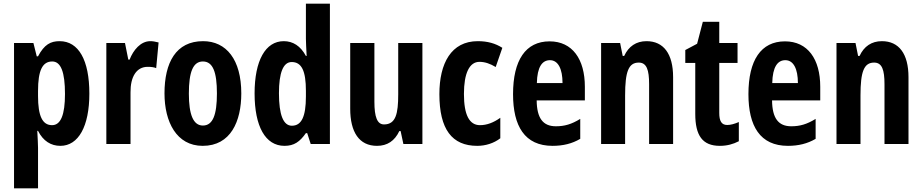

<svg xmlns="http://www.w3.org/2000/svg" viewBox="-20 -780 4996 1040"><path d="M303 -557C254 -557 220 -539 186 -475H179L161 -547H56V240H186V21C186 1 184 -30 182 -71H186C214 -16 256 10 307 10C405 10 464 -96 464 -273C464 -454 406 -557 303 -557ZM263 -447C310 -447 332 -389 332 -271C332 -158 309 -102 262 -102C210 -102 186 -151 186 -260V-287C186 -399 210 -447 263 -447Z M794 -557C742 -557 702 -509 682 -457H675L657 -547H556V0H687V-279C686 -364 719 -418 780 -418C799 -418 814 -416 826 -411L839 -550C820 -555 807 -557 794 -557Z M1287 -274C1287 -457 1206 -557 1080 -557C933 -557 871 -441 871 -274C871 -120 936 10 1078 10C1230 10 1287 -123 1287 -274ZM1003 -273C1003 -391 1026 -447 1079 -447C1133 -447 1155 -390 1155 -274C1155 -158 1133 -100 1079 -100C1027 -100 1003 -159 1003 -273Z M1521 10C1573 10 1604 -12 1637 -59H1644L1663 0H1767V-760H1637V-570C1637 -549 1639 -519 1641 -477H1637C1608 -531 1567 -557 1517 -557C1418 -557 1359 -452 1359 -274C1359 -96 1417 10 1521 10ZM1561 -99C1515 -99 1491 -157 1491 -275C1491 -386 1514 -444 1560 -444C1614 -444 1637 -396 1637 -288V-257C1637 -148 1613 -99 1561 -99Z M2268 -547H2137V-269C2137 -164 2124 -106 2060 -106C2023 -106 2008 -147 2008 -229V-547H1877V-191C1877 -65 1925 10 2022 10C2078 10 2118 -17 2143 -70H2150L2165 0H2268Z M2565 10C2610 10 2655 -4 2690 -31V-142C2654 -116 2617 -102 2580 -102C2522 -102 2493 -158 2493 -271C2493 -384 2523 -445 2577 -445C2607 -445 2635 -435 2665 -417L2701 -521C2663 -545 2621 -557 2568 -557C2424 -557 2360 -437 2360 -270C2360 -80 2428 10 2565 10Z M2957 -556C2827 -556 2759 -454 2759 -270C2759 -97 2822 10 2973 10C3030 10 3079 -2 3123 -28V-136C3076 -107 3038 -96 2991 -96C2921 -96 2888 -140 2887 -236H3148V-310C3148 -460 3080 -556 2957 -556ZM2959 -454C3003 -454 3027 -407 3027 -330H2888C2890 -418 2917 -454 2959 -454Z M3482 -557C3426 -557 3385 -529 3361 -477H3353L3339 -547H3236V0H3366V-263C3366 -393 3385 -441 3440 -441C3483 -441 3496 -401 3496 -324V0H3626V-362C3626 -489 3574 -557 3482 -557Z M3919 -103C3888 -103 3876 -125 3876 -168V-439H3975V-547H3876V-662H3787L3756 -543L3692 -509V-439H3746V-163C3746 -46 3785 10 3879 10C3918 10 3951 1 3982 -15V-119C3959 -109 3938 -103 3919 -103Z M4232 -556C4102 -556 4034 -454 4034 -270C4034 -97 4097 10 4248 10C4305 10 4354 -2 4398 -28V-136C4351 -107 4313 -96 4266 -96C4196 -96 4163 -140 4162 -236H4423V-310C4423 -460 4355 -556 4232 -556ZM4234 -454C4278 -454 4302 -407 4302 -330H4163C4165 -418 4192 -454 4234 -454Z M4757 -557C4701 -557 4660 -529 4636 -477H4628L4614 -547H4511V0H4641V-263C4641 -393 4660 -441 4715 -441C4758 -441 4771 -401 4771 -324V0H4901V-362C4901 -489 4849 -557 4757 -557Z"/></svg>

Font: Noto Sans Hebrew ExtraCondensed
Style: Bold
Weight: 700
Width: 2
Designer: Monotype Design Team
Foundry: Monotype Imaging Inc.
Version: Version 2.004